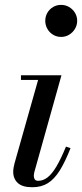

<svg xmlns="http://www.w3.org/2000/svg" viewBox="-20 -776 344 806"><path d="M115.5 10Q74 10 54.8 -7.8Q35.5 -25.5 35.5 -54.5Q35.5 -64 37.2 -73Q39 -82 41 -90.5L140 -440.5H68V-460H238L124 -53Q123 -49 122.5 -44.8Q122 -40.5 122 -37Q122 -29 126 -23Q130 -17 140.5 -17Q161 -17 179.5 -31.2Q198 -45.5 216.8 -77Q235.5 -108.5 257 -160.5L276 -154Q253.5 -96.5 230.8 -60.2Q208 -24 180.8 -7Q153.5 10 115.5 10ZM236.5 -621Q218 -621 202.8 -630.2Q187.5 -639.5 178.8 -655Q170 -670.5 170 -688.5Q170 -707 178.8 -722.2Q187.5 -737.5 202.8 -746.5Q218 -755.5 236.5 -755.5Q255 -755.5 270.2 -746.5Q285.5 -737.5 294.8 -722.2Q304 -707 304 -688.5Q304 -670.5 294.8 -655Q285.5 -639.5 270.2 -630.2Q255 -621 236.5 -621Z"/></svg>

Font: Bodoni Moda 11pt Medium
Style: Italic
Weight: 500
Italic angle: -13°
Designer: Owen Earl
Foundry: indestructible type
Version: Version 2.004